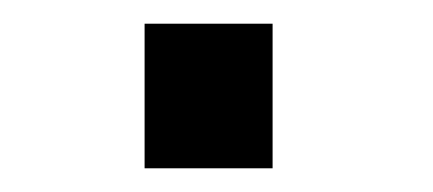

<svg xmlns="http://www.w3.org/2000/svg" viewBox="-20 -430 365 162"><path d="M102 -410H210V-288H102Z"/></svg>

Font: Hanken Grotesk Medium
Style: Regular
Weight: 500
Designer: Alfredo Marco Pradil
Foundry: Hanken Design Co.
Version: Version 3.014